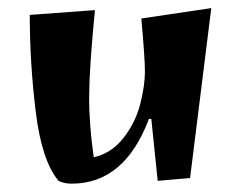

<svg xmlns="http://www.w3.org/2000/svg" viewBox="-20 -430 591 469"><path d="M325.2 -384.8 496.1 -410.2 444.3 4.9 365.2 11.7 349.6 -139.6H343.8Q284.2 18.6 155.3 18.6Q135.7 18.6 123 11.7Q82 -37.1 67.4 -156.2Q52.7 -275.4 52.7 -393.6L211.9 -405.3Q198.2 -265.6 197.8 -196.3Q197.3 -127 209 -45.9Q252.9 -55.7 282.2 -93.8Q311.5 -131.8 322.8 -176.8Q334 -221.7 334 -254.9Q334 -288.1 325.2 -384.8Z"/></svg>

Font: Ravi Prakash
Style: Regular
Weight: 400
Designer: Appaji Ambarisha Darbha
Version: Version 1.0.4; ttfautohint (v1.2.42-39fb)